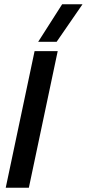

<svg xmlns="http://www.w3.org/2000/svg" viewBox="-20 -885 409 905"><path d="M160 -688 273 -865H369L247 -688ZM7 0 143 -644H252L116 0Z"/></svg>

Font: Kanit
Style: Italic
Weight: 400
Italic angle: -12°
Designer: Katatrad Team
Foundry: CadsonDemak
Version: Version 2.000; ttfautohint (v1.8.3)